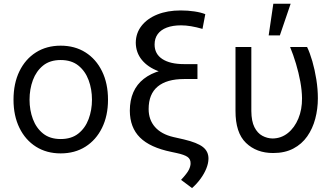

<svg xmlns="http://www.w3.org/2000/svg" viewBox="-20 -792 1763 1006"><path d="M297.9 11.7Q224.1 11.7 168.5 -23.4Q112.8 -58.6 81.8 -122.1Q50.8 -185.5 50.8 -269.5Q50.8 -355 81.8 -418.7Q112.8 -482.4 168.5 -517.6Q224.1 -552.7 297.9 -552.7Q372.1 -552.7 427.7 -517.6Q483.4 -482.4 514.6 -418.7Q545.9 -355 545.9 -269.5Q545.9 -185.5 514.6 -122.1Q483.4 -58.6 427.7 -23.4Q372.1 11.7 297.9 11.7ZM297.9 -63.5Q354.5 -63.5 390.6 -92.3Q426.8 -121.1 444.3 -168.2Q461.9 -215.3 461.9 -269.5Q461.9 -324.7 444.3 -372.1Q426.8 -419.4 390.6 -448.5Q354.5 -477.5 297.9 -477.5Q241.7 -477.5 205.8 -448.5Q169.9 -419.4 152.3 -372.1Q134.8 -324.7 134.8 -269.5Q134.8 -215.3 152.3 -168.2Q169.9 -121.1 205.8 -92.3Q241.7 -63.5 297.9 -63.5Z M1055.7 -717.8 1041 -640.6Q977.1 -659.2 928.7 -659.2Q885.3 -659.2 854 -647.5Q822.8 -635.7 806.4 -613.3Q790 -590.8 790 -558.6Q790 -509.3 830.6 -482.7Q871.1 -456.1 944.3 -456.1H1014.6V-397.5H941.4Q866.7 -397.9 810.5 -418.9Q754.4 -439.9 723.1 -478.3Q691.9 -516.6 691.4 -568.4Q691.9 -618.7 721.7 -656.7Q751.5 -694.8 804.4 -716.1Q857.4 -737.3 926.8 -737.3Q963.9 -737.3 998.3 -732.2Q1032.7 -727.1 1055.7 -717.8ZM941.4 -436.5H1014.6V-377.9H944.3Q854 -377.9 806.4 -338.6Q758.8 -299.3 758.8 -220.7Q758.8 -164.6 792 -126.7Q825.2 -88.9 887.7 -74.2L943.4 -61.5Q1013.7 -44.9 1043.2 -21.7Q1072.8 1.5 1072.3 40Q1071.8 64.5 1061 91.1Q1050.3 117.7 1031.2 144Q1012.2 170.4 986.3 193.4L928.7 150.4Q961.9 114.7 970.5 95.7Q979 76.7 978.5 63.5Q979 42 962.6 30.3Q946.3 18.6 905.3 9.8L877.9 3.9Q766.1 -19 713.4 -71.5Q660.6 -124 660.2 -211.9Q660.6 -321.8 733.4 -378.9Q806.2 -436 941.4 -436.5Z M1213.9 -545.9H1296.9V-210Q1297.4 -156.7 1313.2 -125.5Q1329.1 -94.2 1354.5 -80.6Q1379.9 -66.9 1408.2 -66.4Q1453.6 -66.9 1488.5 -95Q1523.4 -123 1543.2 -170.7Q1563 -218.3 1562.5 -277.3Q1562 -317.9 1553.5 -364.5Q1544.9 -411.1 1530.8 -458.3Q1516.6 -505.4 1500 -545.9H1588.9Q1603.5 -516.1 1616.5 -471.2Q1629.4 -426.3 1637.5 -375.5Q1645.5 -324.7 1645.5 -277.3Q1645.5 -221.2 1631.8 -169.7Q1618.2 -118.2 1589.8 -77.6Q1561.5 -37.1 1517.1 -13.7Q1472.7 9.8 1411.1 9.8Q1323.7 9.8 1268.6 -43.5Q1213.4 -96.7 1213.9 -211.9ZM1387.7 -606.4 1412.1 -772.5H1502.9L1446.3 -606.4Z"/></svg>

Font: GitLab Sans
Style: Regular
Weight: 400
Designer: Rasmus Andersson
Foundry: Modifications by GitLab B.V., manufactured by rsms
Version: Version 4.000;git-c8fb6b7